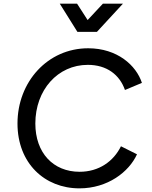

<svg xmlns="http://www.w3.org/2000/svg" viewBox="-20 -1022 834 1054"><path d="M416 12C571 12 688 -78 732 -175L644 -219C603 -136 523 -79 417 -79C272 -79 174 -183 174 -344C174 -528 297 -666 462 -666C567 -666 637 -611 666 -528L759 -567C728 -663 624 -757 464 -757C242 -757 76 -573 76 -344C76 -126 225 12 416 12ZM308 -1002 405 -847H512L655 -1002H545L461 -912L403 -1002Z"/></svg>

Font: Mluvka Medium
Style: Italic
Weight: 500
Italic angle: -8°
Designer: Modified by Jiří Krblich, Original typeface by Gumpita Rahayu
Foundry: Gumpita Rahayu & Jiří Krblich
Version: Version 2.000;Glyphs 3.1.1 (3134)